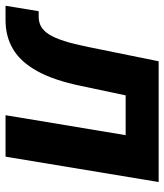

<svg xmlns="http://www.w3.org/2000/svg" viewBox="-6 -608 579 676"><g transform="rotate(90 283.0 -269.5)"><path d="M-35.2 0 -16.1 -116.7H2.9Q22.9 -116.7 38.1 -125.2Q53.2 -133.8 65.7 -153.3Q78.1 -172.9 88.9 -206.5Q99.6 -240.2 109.9 -291L160.2 -539.1H585.4L496.1 0H350.1L420.4 -422.9H280.3L247.1 -266.1Q227.1 -169.4 194.6 -111.1Q162.1 -52.7 117.4 -26.4Q72.8 0 15.6 0Z"/></g></svg>

Font: Inter 18pt
Style: Bold Italic
Weight: 700
Italic angle: -9.3988°
Designer: Rasmus Andersson
Foundry: rsms
Version: Version 4.001;git-66647c0bb